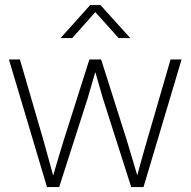

<svg xmlns="http://www.w3.org/2000/svg" viewBox="-20 -756 770 776"><path d="M169.9 0H219.2L334.5 -359.4L365.2 -464.8C375.5 -429.7 385.3 -394 395.5 -359.4L510.3 0H560.1L713.9 -515.6H669.4L574.7 -189.9C560.5 -142.6 547.9 -94.7 534.7 -47.4C520.5 -94.7 506.8 -142.6 492.2 -189.9L388.7 -515.6H341.3L237.8 -189.9C222.7 -142.6 209 -93.8 194.8 -46.4C181.6 -93.8 168.9 -142.6 155.3 -189.9L60.5 -515.6H16.1ZM272 -602.1 365.2 -707 459.5 -602.1H506.3V-602.5L385.7 -735.8H344.7L225.1 -602.5V-602.1Z"/></svg>

Font: Raveo Display Display ExLight
Style: Regular
Weight: 200
Designer: Jakub Foglar, Rasmus Andersson (Inter)
Foundry: Jakubfoglar.com
Version: Version 1.100;Glyphs 3.2.3 (3260)